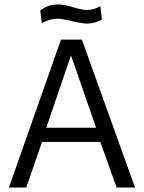

<svg xmlns="http://www.w3.org/2000/svg" viewBox="-20 -843 647 863"><path d="M98 0H20L254 -665H348L587 0H504L431 -205H169ZM299 -594 188 -269H412Q412 -269 299 -594ZM168 -739 161 -796Q195 -823 241 -823Q267 -823 308.5 -810.5Q350 -798 371 -798Q400 -798 431 -815L438 -755Q405 -737 372 -737Q350 -737 303.5 -748Q257 -759 239 -759Q205 -759 168 -739Z"/></svg>

Font: BreeCF
Style: Light
Weight: 300
Designer: Veronika Burian, Jos Scaglione
Foundry: TypeTogether
Version: Version 0.0.2